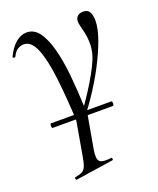

<svg xmlns="http://www.w3.org/2000/svg" viewBox="-132 -474 679 827"><g transform="rotate(-20 208.0 -60.5)"><path d="M55 30Q52 30 51 24.5Q50 19 51 14Q52 9 55 9H330Q334 9 335 14Q336 19 335 24.5Q334 30 330 30ZM171 72 170 44Q196 13 221 -23Q246 -59 267.5 -94.5Q289 -130 304 -160.5Q319 -191 324 -211Q331 -240 330 -264Q329 -288 325 -306.5Q321 -325 317 -339.5Q313 -354 313 -363Q313 -378 322.5 -387Q332 -396 349 -396Q370 -396 378 -381Q386 -366 386 -341Q386 -307 368.5 -257.5Q351 -208 321 -150.5Q291 -93 252 -35.5Q213 22 171 72ZM76 275Q73 276 71.5 270Q70 264 74 263Q96 259 107 253Q118 247 124 231.5Q130 216 135 185L168 -4L220 3L189 178Q182 219 193.5 231Q205 243 246 238Q250 236 251.5 242Q253 248 249 249ZM163 64Q157 -68 146 -161Q135 -254 114.5 -302.5Q94 -351 60 -351Q46 -351 32.5 -343Q19 -335 9 -314Q7 -310 1 -311.5Q-5 -313 -3 -317Q15 -355 39 -375Q63 -395 89 -395Q123 -395 145.5 -364.5Q168 -334 182.5 -280Q197 -226 204 -155.5Q211 -85 214 -6Z"/></g></svg>

Font: Cormorant
Style: Italic
Weight: 400
Italic angle: -10°
Designer: Christian Thalmann (Catharsis Fonts)
Foundry: Catharsis Fonts
Version: Version 4.000